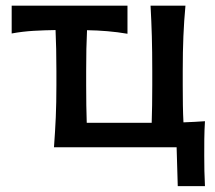

<svg xmlns="http://www.w3.org/2000/svg" viewBox="-20 -517 754 674"><path d="M604 136.5 600 0H169.5Q173.5 -54.5 175.8 -105.2Q178 -156 178 -218V-268Q178 -310.5 177.2 -344.8Q176.5 -379 175 -411.5Q137.5 -411 98.2 -408.8Q59 -406.5 21 -399.5V-497H427.5V-398.5Q392.5 -404.5 356.5 -407.5Q320.5 -410.5 285.5 -411Q284 -379 283.2 -344.8Q282.5 -310.5 282.5 -268V-218Q282.5 -142.5 284.5 -86H478.5Q486.5 -86 495 -86Q503.5 -86 512.5 -86Q514.5 -142.5 514.5 -218V-268Q514.5 -337.5 513 -390.2Q511.5 -443 508.5 -497H631Q626 -443 623.8 -390Q621.5 -337 621.5 -268V-218Q621.5 -179.5 622 -148.2Q622.5 -117 624 -87.5Q643 -88.5 662 -89.2Q681 -90 699.5 -91.5Q697.5 -59.5 697.2 -29Q697 1.5 697 29.5Q697 56 697.5 82.8Q698 109.5 699.5 136.5Z"/></svg>

Font: Commissioner Flair Medium
Style: Regular
Weight: 500
Designer: Kostas Bartsokas
Foundry: Kostas Bartsokas
Version: Version 1.000; ttfautohint (v1.8.3)